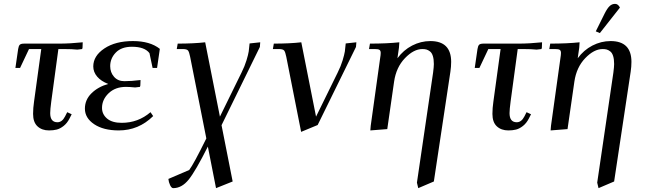

<svg xmlns="http://www.w3.org/2000/svg" viewBox="-20 -663 3325 986"><path d="M59.1 -314 73.2 -411.1Q75.7 -427.2 81.5 -433.1Q87.4 -439 104 -439H284.2Q339.8 -439 404.8 -445.8L403.8 -418L401.9 -411.1L377 -408.2Q350.1 -411.1 308.1 -411.1H279.8L243.2 -141.1Q237.8 -100.6 237.8 -82Q237.8 -35.2 274.9 -35.2Q298.8 -35.2 314 -64.9L325.2 -86.9L348.1 -76.2L336.9 -54.2Q324.7 -30.3 306.6 -16.1Q288.6 -2 271.2 2.4Q253.9 6.8 231.9 6.8Q195.3 6.8 172.6 -14.2Q149.9 -35.2 149.9 -78.1Q149.9 -107.9 154.8 -141.1L191.9 -411.1H128.9L83 -314Z M416 -105Q416 -150.4 449.5 -183.6Q482.9 -216.8 535.6 -231.9Q499 -246.1 479 -269.5Q459 -293 459 -321.8Q459 -376 515.9 -414.1Q572.8 -452.1 662.6 -452.1Q750.5 -452.1 800.8 -412.1L786.6 -314H763.7L747.6 -390.1Q722.7 -422.9 657.7 -422.9Q603.5 -422.9 574.7 -393.1Q545.9 -363.3 545.9 -323.2Q545.9 -291 565.7 -268.6Q585.4 -246.1 618.7 -246.1Q654.8 -246.1 701.7 -252L700.7 -224.1L698.7 -216.8L673.8 -213.9Q645 -216.8 627 -216.8Q571.8 -216.8 537.8 -184.1Q503.9 -151.4 503.9 -108.9Q503.9 -76.2 529.8 -54.2Q555.7 -32.2 605 -32.2Q689.5 -32.2 752.9 -86.9L766.6 -66.9Q691.9 6.8 589.8 6.8Q511.2 6.8 463.6 -25.1Q416 -57.1 416 -105Z M844.7 255.9 951.7 210Q974.1 180.7 1039.6 47.9L956.5 -371.1Q951.7 -396 945.6 -403.6Q939.5 -411.1 918.5 -411.1H887.7L892.6 -439Q974.1 -439 1033.7 -445.8L1109.4 -64L1220.7 -291Q1236.8 -323.2 1245.8 -353Q1254.9 -382.8 1257.3 -398.9Q1259.8 -415 1261.7 -439.9L1316.4 -445.8L1314.5 -421.9L1117.7 -20L1174.8 269L1089.4 303.2L1047.4 89.8Q984.4 215.3 949 259.3Q913.6 303.2 869.6 303.2Q860.8 303.2 853.5 287.8Q846.2 272.5 844.7 255.9Z M1381.3 -411.1 1386.2 -439Q1467.8 -439 1527.3 -445.8L1603 -64L1714.4 -291Q1730.5 -323.2 1739.5 -353Q1748.5 -382.8 1751 -398.9Q1753.4 -415 1755.4 -439.9L1810.1 -445.8L1808.1 -421.9L1611.3 -21L1526.4 14.2L1450.2 -371.1Q1445.3 -396 1439.2 -403.6Q1433.1 -411.1 1412.1 -411.1Z M1875 -411.1 1879.9 -439Q1967.3 -439 2030.8 -445.8L2028.8 -418L2021 -363.8Q2051.8 -405.8 2096.4 -429Q2141.1 -452.1 2189.9 -452.1Q2296.9 -452.1 2296.9 -345.2Q2296.9 -320.3 2293 -294.9L2208 269L2127.9 303.2L2121.1 274.9L2204.1 -290Q2208 -320.3 2208 -334Q2208 -358.9 2202.9 -375.2Q2197.8 -391.6 2188.2 -398.9Q2178.7 -406.2 2169.9 -408.7Q2161.1 -411.1 2148.9 -411.1Q2104.5 -411.1 2059.6 -364.3Q2014.6 -317.4 2003.9 -244.1L1968.8 0L1881.8 6.8L1883.8 -17.1L1932.1 -363.8Q1935.1 -380.9 1935.1 -391.1Q1935.1 -402.8 1928.7 -407Q1922.4 -411.1 1904.8 -411.1Z M2418 -314 2432.1 -411.1Q2434.6 -427.2 2440.4 -433.1Q2446.3 -439 2462.9 -439H2643.1Q2698.7 -439 2763.7 -445.8L2762.7 -418L2760.7 -411.1L2735.8 -408.2Q2709 -411.1 2667 -411.1H2638.7L2602.1 -141.1Q2596.7 -100.6 2596.7 -82Q2596.7 -35.2 2633.8 -35.2Q2657.7 -35.2 2672.9 -64.9L2684.1 -86.9L2707 -76.2L2695.8 -54.2Q2683.6 -30.3 2665.5 -16.1Q2647.5 -2 2630.1 2.4Q2612.8 6.8 2590.8 6.8Q2554.2 6.8 2531.5 -14.2Q2508.8 -35.2 2508.8 -78.1Q2508.8 -107.9 2513.7 -141.1L2550.8 -411.1H2487.8L2441.9 -314Z M2800.8 -411.1 2805.7 -439Q2893.1 -439 2956.5 -445.8L2954.6 -418L2946.8 -363.8Q2977.5 -405.8 3022.2 -429Q3066.9 -452.1 3115.7 -452.1Q3222.7 -452.1 3222.7 -345.2Q3222.7 -320.3 3218.8 -294.9L3133.8 269L3053.7 303.2L3046.9 274.9L3129.9 -290Q3133.8 -320.3 3133.8 -334Q3133.8 -358.9 3128.7 -375.2Q3123.5 -391.6 3114 -398.9Q3104.5 -406.2 3095.7 -408.7Q3086.9 -411.1 3074.7 -411.1Q3030.3 -411.1 2985.4 -364.3Q2940.4 -317.4 2929.7 -244.1L2894.5 0L2807.6 6.8L2809.6 -17.1L2857.9 -363.8Q2860.8 -380.9 2860.8 -391.1Q2860.8 -402.8 2854.5 -407Q2848.1 -411.1 2830.6 -411.1ZM3039.6 -502 3085.4 -594.2Q3099.1 -621.1 3111.1 -632.1Q3123 -643.1 3138.7 -643.1Q3154.3 -643.1 3163.6 -624L3060.5 -493.2Z"/></svg>

Font: Dihjauti
Style: Bold Italic
Weight: 700
Italic angle: -9°
Designer: T. Christopher White
Version: Version 3.0.0